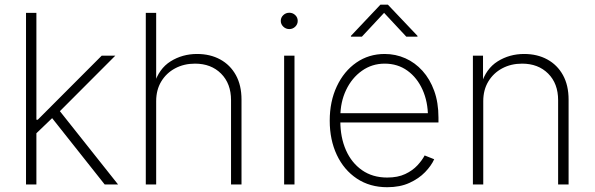

<svg xmlns="http://www.w3.org/2000/svg" viewBox="-20 -782 2521 814"><path d="M128.9 -211.9V-274.4H140.1L411.1 -545.9H468.8L219.2 -295.9L214.4 -293.9ZM90.3 0V-727.5H134.3V0ZM423.8 0 194.3 -289.6 226.6 -319.8 480.5 0Z M642.1 -353V0H598.1V-727.5H642.1V-423.8H633.3Q653.3 -490.7 703.4 -522Q753.4 -553.2 815.4 -553.2Q871.1 -553.2 913.6 -530Q956.1 -506.8 980 -463.6Q1003.9 -420.4 1003.9 -359.9V0H959.5V-357.4Q959.5 -427.7 917.2 -470Q875 -512.2 806.6 -512.2Q759.8 -512.2 722.4 -492.2Q685.1 -472.2 663.6 -436.5Q642.1 -400.9 642.1 -353Z M1184.6 0V-545.9H1228.5V0ZM1206.5 -658.7Q1191.9 -658.7 1181.2 -668.9Q1170.4 -679.2 1170.4 -693.4Q1170.4 -708 1181.2 -718Q1191.9 -728 1206.5 -728Q1221.2 -728 1231.7 -718Q1242.2 -708 1242.2 -693.4Q1242.2 -679.2 1231.7 -668.9Q1221.2 -658.7 1206.5 -658.7Z M1621.6 11.7Q1547.9 11.7 1492.9 -24.9Q1438 -61.5 1408 -125.2Q1377.9 -189 1377.9 -270.5Q1377.9 -352.1 1408 -416Q1438 -480 1490.7 -516.6Q1543.5 -553.2 1610.8 -553.2Q1657.2 -553.2 1698.5 -534.9Q1739.7 -516.6 1771.2 -481.7Q1802.7 -446.8 1820.8 -397Q1838.9 -347.2 1838.9 -283.2V-262.7H1405.8V-302.2H1814.9L1794.4 -286.6Q1794.4 -350.1 1771.5 -401.4Q1748.5 -452.6 1707.3 -482.4Q1666 -512.2 1610.8 -512.2Q1557.1 -512.2 1514.4 -481.9Q1471.7 -451.7 1447.3 -400.4Q1422.9 -349.1 1422.9 -286.1V-268.1Q1422.9 -199.7 1446.5 -145.8Q1470.2 -91.8 1514.9 -60.5Q1559.6 -29.3 1621.6 -29.3Q1666.5 -29.3 1698 -44.2Q1729.5 -59.1 1749.8 -81.1Q1770 -103 1780.3 -123L1820.8 -106.9Q1808.6 -79.6 1782.2 -52.2Q1755.9 -24.9 1715.8 -6.6Q1675.8 11.7 1621.6 11.7ZM1514.2 -626.5H1467.8V-629.9L1592.8 -762.2H1624.5L1750 -629.9V-626.5H1702.6L1608.4 -727.5Z M2028.8 -353V0H1984.9V-545.9H2027.8V-423.8H2020Q2040 -490.7 2090.1 -522Q2140.1 -553.2 2202.1 -553.2Q2257.8 -553.2 2300.3 -530Q2342.8 -506.8 2366.7 -463.6Q2390.6 -420.4 2390.6 -359.9V0H2346.2V-357.4Q2346.2 -427.7 2304 -470Q2261.7 -512.2 2193.4 -512.2Q2146.5 -512.2 2109.1 -492.2Q2071.8 -472.2 2050.3 -436.5Q2028.8 -400.9 2028.8 -353Z"/></svg>

Font: Inter ExtraLight
Style: Regular
Weight: 250
Designer: Rasmus Andersson
Foundry: rsms
Version: Version 4.001;git-66647c0bb